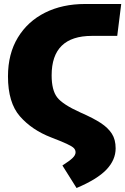

<svg xmlns="http://www.w3.org/2000/svg" viewBox="-20 -716 628 963"><path d="M364 227 293 114Q329 91 344 76.5Q359 62 359 48Q359 36 350.5 27Q342 18 315 5.5Q288 -7 236 -27Q140 -64 80 -132.5Q20 -201 20 -333Q20 -446 69.5 -527.5Q119 -609 206 -652.5Q293 -696 407 -696H588L568 -536H441Q239 -536 239 -338Q239 -264 266.5 -228Q294 -192 383 -152Q449 -123 485.5 -99Q522 -75 541 -45.5Q560 -16 560 28Q560 86 514 134.5Q468 183 364 227Z"/></svg>

Font: Trujillo Black
Style: Regular
Weight: 900
Designer: Fira Sans original fonts by bBox Type GmbH, Carrois Corporate GbR, & Edenspiekermann AG / Changes by Cristiano Sobral
Foundry: Fira Sans original fonts by bBox Type GmbH, Carrois Corporate GbR, & Edenspiekermann AG / Changes by Cristiano Sobral
Version: Version 4.301;July 28, 2020;FontCreator 13.0.0.2655 64-bit